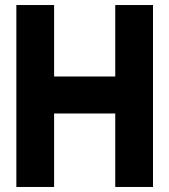

<svg xmlns="http://www.w3.org/2000/svg" viewBox="-20 -733 670 763"><path d="M438 10H588V-713H438V-429H195V-713H45V10H195V-282H438Z"/></svg>

Font: Bluebird
Style: SfBdExt
Weight: 700
Designer: Jasper
Foundry: Cannot Into Space Fonts
Version: Version 0.98